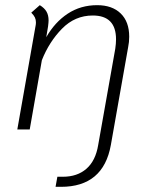

<svg xmlns="http://www.w3.org/2000/svg" viewBox="-20 -501 580 743"><path d="M202 183H223Q279 183 314.5 152Q350 121 360 60L426 -312Q429 -332 429 -349Q429 -441 339 -441Q270 -441 220 -390Q170 -339 142 -268L95 0H47L118 -403Q119 -407 119 -415Q119 -425 115 -433.5Q111 -442 101 -452L134 -481Q152 -470 160 -456Q168 -442 168 -422Q168 -415 166 -399L159 -357Q192 -415 242 -448Q292 -481 356 -481Q414 -481 447 -449Q480 -417 480 -359Q480 -338 476 -319L409 60Q380 222 216 222H195Z"/></svg>

Font: KoHo Light
Style: Italic
Weight: 300
Italic angle: -10°
Version: Version 1.000; ttfautohint (v1.6)